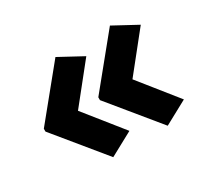

<svg xmlns="http://www.w3.org/2000/svg" viewBox="-100 -653 815 757"><g transform="rotate(-30 307.5 -274.0)"><path d="M221 -46 40 -267V-280L221 -502L328 -444L192 -274L328 -104ZM469 -46 288 -267V-280L469 -502L576 -444L440 -274L576 -104Z"/></g></svg>

Font: Noto Sans Hanifi Rohingya
Style: Bold
Weight: 700
Designer: Monotype Design Team and DaltonMaag
Foundry: Google LLC
Version: Version 2.102; ttfautohint (v1.8.4.7-5d5b)